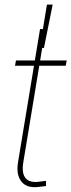

<svg xmlns="http://www.w3.org/2000/svg" viewBox="-20 -793 304 817"><path d="M263.7 -535.6 259.8 -513.2H43.9L47.9 -535.6ZM150.4 -669.4H172.9L79.1 -102.1Q71.3 -54.7 89.8 -33.9Q108.4 -13.2 151.9 -20.5Q157.7 -21 163.8 -22Q169.9 -22.9 175.8 -23.4V-1.5Q169.4 -0.5 163.1 0.2Q156.7 1 150.4 1.5Q96.7 10.3 72.3 -19Q47.9 -48.3 56.6 -102.1ZM149.4 -588.9 179.7 -773.4H204.1L167 -588.9Z"/></svg>

Font: Inter 20pt Thin
Style: Italic
Weight: 250
Italic angle: -9.3988°
Version: Version 4.001;git-66647c0bb